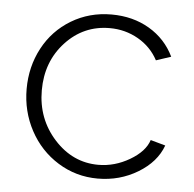

<svg xmlns="http://www.w3.org/2000/svg" viewBox="-44 -573 633 628"><g transform="rotate(5 272.5 -259.5)"><path d="M298.8 9.8Q227.5 9.8 168.2 -27.1Q108.9 -64 75.4 -126.5Q42 -189 42 -262.2Q42 -335.4 74.5 -396.5Q106.9 -457.5 166 -493.2Q225.1 -528.8 297.9 -528.8Q368.2 -528.8 422.4 -496.8Q476.6 -464.8 503.9 -408.2L455.1 -392.1Q432.1 -435.1 389.4 -459.5Q346.7 -483.9 295.9 -483.9Q210 -483.9 150.9 -420.2Q91.8 -356.4 91.8 -262.2Q91.8 -168.5 152.3 -101.8Q212.9 -35.2 296.9 -35.2Q350.6 -35.2 399.7 -64Q448.7 -92.8 460.9 -130.9L509.8 -117.2Q489.7 -62 430.4 -26.1Q371.1 9.8 298.8 9.8Z"/></g></svg>

Font: Rawline Light
Style: Regular
Weight: 300
Designer: Matt McInerney, Pablo Impallari, Rodrigo Fuenzalida
Foundry: Matt McInerney, Pablo Impallari, Rodrigo Fuenzalida
Version: Version 4.020;PS 004.020;hotconv 1.0.88;makeotf.lib2.5.64775